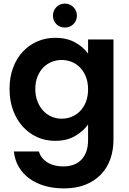

<svg xmlns="http://www.w3.org/2000/svg" viewBox="-20 -773 718 1066"><path d="M33 -279Q33 -344 52.5 -396.5Q72 -449 106.5 -486Q141 -523 187 -543Q233 -563 286 -563Q352 -563 398 -537Q444 -511 469 -475V-554H610V4Q610 60 593 109Q576 158 541.5 194.5Q507 231 455.5 252Q404 273 336 273Q277 273 228.5 259Q180 245 143.5 218.5Q107 192 84.5 154Q62 116 57 68H196Q207 106 243 128.5Q279 151 332 151Q361 151 386 142.5Q411 134 429.5 116Q448 98 458.5 70.5Q469 43 469 4V-82Q444 -46 398 -18.5Q352 9 286 9Q233 9 187 -11.5Q141 -32 106.5 -70Q72 -108 52.5 -161Q33 -214 33 -279ZM469 -277Q469 -316 457 -346.5Q445 -377 424.5 -398Q404 -419 377.5 -429.5Q351 -440 322 -440Q294 -440 267.5 -429.5Q241 -419 221 -399Q201 -379 188.5 -348.5Q176 -318 176 -279Q176 -240 188.5 -209Q201 -178 221 -157Q241 -136 267.5 -125Q294 -114 322 -114Q351 -114 377.5 -124.5Q404 -135 424.5 -156Q445 -177 457 -207.5Q469 -238 469 -277ZM340 -620Q312 -620 293 -639Q274 -658 274 -686Q274 -714 293 -733.5Q312 -753 340 -753Q368 -753 387.5 -733.5Q407 -714 407 -686Q407 -658 387.5 -639Q368 -620 340 -620Z"/></svg>

Font: Poppins SemiBold
Style: Regular
Weight: 600
Designer: Ninad Kale (Devanagari), Jonny Pinhorn (Latin)
Foundry: Indian Type Foundry
Version: Version 3.002 2017